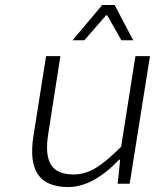

<svg xmlns="http://www.w3.org/2000/svg" viewBox="-20 -734 640 767"><path d="M270 -573.2 388.2 -713.9H438L512.2 -573.2H464.8L408.2 -672.9H403.8L316.9 -573.2ZM252.9 13.2Q165.5 13.2 131.3 -37.6Q97.2 -88.4 113.8 -191.9L164.1 -509.8H221.2L172.9 -200.2Q159.2 -116.7 183.1 -76.9Q207 -37.1 273.9 -37.1Q319.8 -37.1 362.8 -63.2Q405.8 -89.4 463.9 -147.9L521 -509.8H579.1L498 0H450.2L460 -96.2H456.1Q351.6 13.2 252.9 13.2Z"/></svg>

Font: Office Code Pro D Light Italic
Style: Regular
Weight: 300
Italic angle: -9°
Designer: Nathan Rutzky & Paul D. Hunt
Foundry: Adobe Systems Incorporated
Version: Version 1.004;PS 001.004;hotconv 1.0.70;makeotf.lib2.5.58329